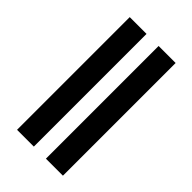

<svg xmlns="http://www.w3.org/2000/svg" viewBox="-298 -916 1240 1240"><g transform="rotate(45 322.0 -296.5)"><path d="M116.2 218.8V-810.5H269.5V218.8ZM379.9 218.8V-810.5H535.2V218.8Z"/></g></svg>

Font: Gen Shin Gothic Heavy
Style: Bold
Weight: 900
Designer: [Source Han Sans]
Ryoko NISHIZUKA  (kana & ideographs); Paul D. Hunt (Latin, Greek & Cyrillic); Wenlong ZHANG  (bopomofo
Version: Version 1.002.20150607